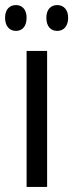

<svg xmlns="http://www.w3.org/2000/svg" viewBox="-40 -738 289 758"><path d="M-20 -668C-20 -633 -1 -616 23 -616C47 -616 65 -633 65 -668C65 -701 47 -718 23 -718C-1 -718 -20 -702 -20 -668ZM143 -668C143 -633 161 -616 186 -616C210 -616 229 -633 229 -668C229 -701 210 -718 186 -718C162 -718 143 -702 143 -668ZM146 0V-537H65V0Z"/></svg>

Font: Noto Sans Gujarati UI ExtraCondensed
Style: Regular
Weight: 400
Width: 2
Designer: Jelle Bosma - Monotype Design Team, Universal Thirst
Foundry: Monotype Imaging Inc.
Version: Version 2.106